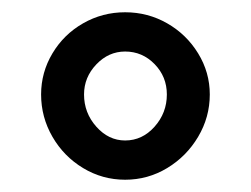

<svg xmlns="http://www.w3.org/2000/svg" viewBox="-20 -735 409 313"><path d="M47 -581Q47 -617 65.5 -648Q84 -679 115.5 -697Q147 -715 184 -715Q221 -715 252.5 -697Q284 -679 303 -648Q322 -617 322 -581Q322 -544 303 -512Q284 -480 252.5 -461Q221 -442 184 -442Q147 -442 115.5 -461Q84 -480 65.5 -512Q47 -544 47 -581ZM184 -506Q212 -506 232 -528.5Q252 -551 252 -581Q252 -610 232 -630.5Q212 -651 184 -651Q157 -651 137 -630Q117 -609 117 -581Q117 -551 137 -528.5Q157 -506 184 -506Z"/></svg>

Font: Oak Sans
Style: Regular
Weight: 400
Designer: Erik Kennedy, Walven
Foundry: Erik Kennedy, Walven
Version: Version 1.000